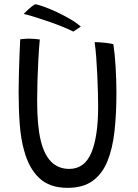

<svg xmlns="http://www.w3.org/2000/svg" viewBox="-20 -863 646 902"><path d="M297.5 19.5Q212.5 19.5 164 -26.8Q115.5 -73 93.5 -155Q78 -209 72.8 -278.8Q67.5 -348.5 67.5 -432Q67.5 -470.5 68.8 -517.2Q70 -564 71.8 -607.5Q73.5 -651 75 -678.5Q84.5 -679.5 95 -680.5Q105.5 -681.5 115.5 -681.5Q130 -681.5 143.8 -680.2Q157.5 -679 167 -677.5Q163 -635.5 160.2 -585Q157.5 -534.5 156 -483.8Q154.5 -433 154.5 -389.5Q154.5 -273.5 171 -204.5Q202.5 -69.5 305.5 -69.5Q377 -69.5 409 -145.2Q441 -221 441 -362Q441 -390.5 440 -429.8Q439 -469 437 -512Q435 -555 432 -594.8Q429 -634.5 424.5 -665Q445.5 -665 473.5 -662Q501.5 -659 512.5 -655.5Q519.5 -611 523.2 -548.2Q527 -485.5 527 -426.5Q527 -329 518 -247.2Q509 -165.5 484.8 -105.8Q460.5 -46 415.2 -13.2Q370 19.5 297.5 19.5ZM144.5 -843Q155 -842.5 181.5 -833.2Q208 -824 241.5 -808.8Q275 -793.5 307 -775Q339 -756.5 359.5 -738L324.5 -714.5Q307.5 -723.5 278.5 -735.5Q249.5 -747.5 215 -759.5Q180.5 -771.5 147.8 -781.8Q115 -792 91.5 -797.5Q98 -805 113.8 -819.5Q129.5 -834 144.5 -843Z"/></svg>

Font: Grandstander Light
Style: Regular
Weight: 300
Designer: Tyler Finck
Foundry: Etcetera Type Co
Version: Version 1.200; ttfautohint (v1.8.3)